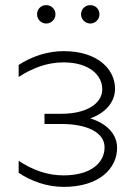

<svg xmlns="http://www.w3.org/2000/svg" viewBox="-20 -726 523 751"><path d="M229 5C367 5 438 -66 438 -148C438 -201 398 -243 333 -263C393 -284 430 -327 430 -379C430 -455 362 -526 229 -526C164 -526 102 -504 53 -472V-425C104 -458 162 -482 228 -482C328 -482 380 -433 380 -377C380 -320 317 -281 221 -281H154V-241H221C322 -241 389 -207 389 -150C389 -88 334 -40 228 -40C164 -40 106 -62 53 -97V-50C101 -18 163 5 229 5ZM333 -634C353 -634 369 -650 369 -670C369 -691 353 -706 333 -706C314 -706 297 -691 297 -670C297 -650 314 -634 333 -634ZM161 -634C180 -634 197 -650 197 -670C197 -691 180 -706 161 -706C141 -706 125 -691 125 -670C125 -650 141 -634 161 -634Z"/></svg>

Font: Chess Sans Light
Style: Regular
Weight: 300
Designer: Wolf Bōese
Foundry: Wolf Bōese
Version: Version 7.223;Glyphs 3.3 (3306)